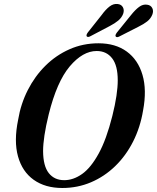

<svg xmlns="http://www.w3.org/2000/svg" viewBox="-20 -927 783 958"><path d="M471.5 -711Q556 -711 612.5 -669.8Q669 -628.5 691 -553.2Q713 -478 694 -376.5Q680 -291.5 644 -220.5Q608 -149.5 554.5 -97.8Q501 -46 434 -17.5Q367 11 291 11Q205.5 11 148.2 -29.8Q91 -70.5 69.8 -146.8Q48.5 -223 70.5 -329.5Q83.5 -408.5 118.8 -477.8Q154 -547 206.8 -599.2Q259.5 -651.5 326.8 -681.2Q394 -711 471.5 -711ZM300.5 -28Q346 -28 389.8 -59Q433.5 -90 472.2 -160.5Q511 -231 540.5 -348.5Q554.5 -404.5 561 -448.5Q567.5 -492.5 567.5 -526Q567.5 -600.5 539.2 -636.5Q511 -672.5 462.5 -672.5Q393 -672.5 328.2 -596Q263.5 -519.5 223 -356Q208.5 -297 201.8 -251.8Q195 -206.5 195 -173Q195.5 -98.5 223.5 -63.2Q251.5 -28 300.5 -28ZM487.5 -852.5Q507 -879.5 526.5 -894.5Q546 -909.5 567 -907Q585.5 -905 593.2 -890.8Q601 -876.5 594.5 -858Q587 -838.5 569.8 -824.2Q552.5 -810 528.5 -797.5L431.5 -746.5Q418 -739 412.5 -746Q409 -752.5 418.5 -765.5ZM633.5 -851.5Q654.5 -878 674 -892.5Q693.5 -907 714.5 -903.5Q732.5 -901 739.8 -886.5Q747 -872 740 -854Q732 -834 714.5 -820.2Q697 -806.5 672.5 -794.5L575.5 -745Q562 -738 557 -745.5Q553.5 -751.5 563.5 -765Z"/></svg>

Font: Fraunces 144pt S050 SemiBold
Style: Italic
Weight: 600
Italic angle: -16°
Version: Version 1.000; ttfautohint (v1.8.3)